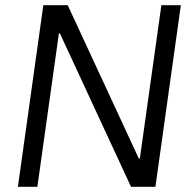

<svg xmlns="http://www.w3.org/2000/svg" viewBox="-20 -720 744 740"><path d="M677 -700 579 0H485L211 -591H207L124 0H49L147 -700H241L515 -109H519L602 -700Z"/></svg>

Font: Pathway Extreme 8pt Thin 12pt Light
Style: Italic
Weight: 300
Italic angle: -8°
Version: Version 1.001;gftools[0.9.26]